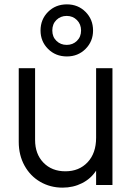

<svg xmlns="http://www.w3.org/2000/svg" viewBox="-20 -849 613 881"><path d="M66 -198V-536H141V-207Q141 -142 179.5 -102.5Q218 -63 280 -63Q343 -63 382 -104.5Q421 -146 421 -217V-536H496V0H421V-66Q397 -29 356.5 -8.5Q316 12 267 12Q211 12 165 -14.5Q119 -41 92.5 -89Q66 -137 66 -198ZM166 -709Q166 -760 200.5 -794.5Q235 -829 287 -829Q338 -829 372.5 -794.5Q407 -760 407 -709Q407 -659 372.5 -624.5Q338 -590 287 -590Q235 -590 200.5 -624.5Q166 -659 166 -709ZM286 -643Q314 -643 333 -661.5Q352 -680 352 -709Q352 -738 333 -757Q314 -776 286 -776Q258 -776 239 -757.5Q220 -739 220 -709Q220 -680 239 -661.5Q258 -643 286 -643Z"/></svg>

Font: Eudoxus Sans
Style: Regular
Weight: 400
Designer: Stijn de Vries
Foundry: tokotype
Version: Version 2.005